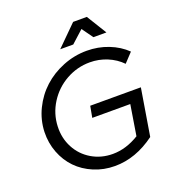

<svg xmlns="http://www.w3.org/2000/svg" viewBox="-158 -1024 1068 1158"><g transform="rotate(-20 376.5 -445.0)"><path d="M458 -705.5Q531 -705.5 596.5 -680Q662 -654.5 708 -609.5L653 -551Q615 -590 562.2 -611.8Q509.5 -633.5 451.5 -633.5Q370.5 -633.5 299.5 -593.8Q228.5 -554 185 -485.2Q141.5 -416.5 138.5 -335.5Q135.5 -261.5 168 -199.8Q200.5 -138 260.8 -102.2Q321 -66.5 395.5 -66.5Q480.5 -66.5 564.5 -118L596 -313.5H352L365.5 -386.5H690.5L641 -85.5Q516.5 6.5 383 6.5Q311 6.5 248.2 -20Q185.5 -46.5 141.8 -91.5Q98 -136.5 74 -199Q50 -261.5 52 -331.5Q54.5 -408 88.2 -477.2Q122 -546.5 176.8 -596.5Q231.5 -646.5 305 -676Q378.5 -705.5 458 -705.5ZM312 -768.5 441.5 -897H529.5L608.5 -768.5H525L474 -839.5L395.5 -768.5Z"/></g></svg>

Font: Argentum Sans Light
Style: Italic
Weight: 300
Italic angle: -11.3°
Designer: Julieta Ulanovsky (font), Owen Earl (portions from Jones font), Cristiano Sobral (main changes and remaster)
Foundry: Julieta Ulanovsky (font), Owen Earl (portions from Jones font), Cristiano Sobral (main changes and remaster)
Version: Version 3.127